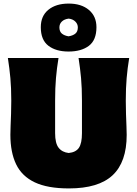

<svg xmlns="http://www.w3.org/2000/svg" viewBox="-20 -1037 766 1073"><path d="M365 16Q246 16 174.2 -18Q102.5 -52 70.2 -118.8Q38 -185.5 38 -284Q38 -301.5 39.2 -332.5Q40.5 -363.5 41.8 -400.8Q43 -438 43 -474Q43 -545.5 38 -600.5Q33 -655.5 24 -713H307Q297.5 -655.5 292.8 -600.5Q288 -545.5 288 -474V-293Q288 -236 307.8 -211Q327.5 -186 364 -182Q404 -186 421 -211Q438 -236 438 -293V-474Q438 -545.5 433 -600.5Q428 -655.5 419 -713H702Q692.5 -655.5 687.8 -600.5Q683 -545.5 683 -474Q683 -438 684.2 -400Q685.5 -362 686.8 -330.5Q688 -299 688 -283Q688 -131.5 609.5 -57.8Q531 16 365 16ZM363 -749Q292.5 -749 250.2 -781.5Q208 -814 208 -885Q208 -948 250.5 -982.5Q293 -1017 364 -1017Q434.5 -1017 476.8 -981.5Q519 -946 519 -885Q519 -813 476.8 -781Q434.5 -749 363 -749ZM363 -834Q388 -838 401.5 -849.5Q415 -861 415 -884Q415 -902 401.5 -916Q388 -930 364 -933Q339.5 -930 325.8 -916.8Q312 -903.5 312 -884Q312 -861 325.5 -849.5Q339 -838 363 -834Z"/></svg>

Font: Commissioner Flair Black
Style: Regular
Weight: 900
Designer: Kostas Bartsokas
Foundry: Kostas Bartsokas
Version: Version 1.000; ttfautohint (v1.8.3)